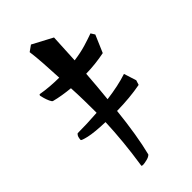

<svg xmlns="http://www.w3.org/2000/svg" viewBox="-201 -655 730 730"><g transform="rotate(-45 163.5 -290.5)"><path d="M105 22Q98 22 98 19Q107 -40 112 -92Q117 -144 119 -194Q60 -196 32 -202.5Q4 -209 4 -213Q4 -219 6 -226.5Q8 -234 14 -239Q39 -239 65.5 -240Q92 -241 120 -243Q120 -250 120 -257Q120 -278 119.5 -310Q119 -342 117 -378Q96 -380 74.5 -383.5Q53 -387 34 -392Q30 -394 25.5 -404Q21 -414 18 -424.5Q15 -435 14 -440Q14 -445 16 -445.5Q18 -446 18 -446Q40 -442 65.5 -440Q91 -438 114 -438Q112 -480 109.5 -519Q107 -558 103 -586L127 -603L208 -560L202 -443Q239 -448 267 -456.5Q295 -465 317 -473L327 -457L297 -387Q248 -377 197 -376Q195 -345 192 -313Q189 -281 186 -250Q217 -254 245.5 -260Q274 -266 298 -274L314 -224L308 -205Q250 -194 180 -193Q174 -135 165.5 -83Q157 -31 147 8Q141 15 126.5 18.5Q112 22 105 22Z"/></g></svg>

Font: Julee
Style: Regular
Weight: 400
Designer: Julian Tunni
Foundry: Julian Tunni
Version: Version 1.002; ttfautohint (v1.8.4.7-5d5b);gftools[0.9.23]